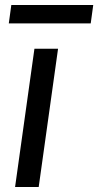

<svg xmlns="http://www.w3.org/2000/svg" viewBox="-20 -744 391 764"><path d="M117 -550H211L134 0H40ZM25 -724H351L341 -651H15Z"/></svg>

Font: Krub Medium
Style: Italic
Weight: 500
Italic angle: -8°
Designer: Ekaluck Peanpanawate
Foundry: Cadson Demak Co.,Ltd.
Version: Version 1.000; ttfautohint (v1.6)